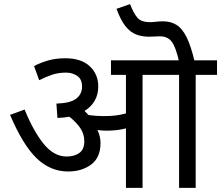

<svg xmlns="http://www.w3.org/2000/svg" viewBox="-20 -916 1078 936"><path d="M470 -218Q470 -148 424.5 -114Q379 -80 312 -80Q226 -80 159 -144Q92 -208 29 -356L100 -382Q143 -276 193 -214.5Q243 -153 305 -153Q343 -153 367 -170.5Q391 -188 391 -227Q391 -264 370.5 -293Q350 -322 318 -347Q291 -342 260 -341L255 -411Q323 -413 351.5 -435Q380 -457 380 -494Q380 -530 356.5 -546Q333 -562 302 -562Q265 -562 235 -552Q205 -542 171 -525L146 -594Q172 -608 210.5 -620Q249 -632 298 -632Q376 -632 417.5 -593Q459 -554 459 -495Q459 -417 392 -375Q403 -365 412 -355Q450 -350 486 -350Q518 -350 543 -353Q568 -356 594 -363V-551H521V-622H1038V-551H934V0H853V-551H675V0H594V-290Q570 -284 547 -281.5Q524 -279 498 -279Q481 -279 455 -282Q470 -252 470 -218ZM853 -615Q837 -687 817 -713Q797 -739 759 -739Q746 -739 733 -738Q720 -737 707 -737Q672 -737 643.5 -748Q615 -759 591.5 -788.5Q568 -818 548 -873L614 -896Q631 -852 649.5 -830Q668 -808 711 -808Q725 -808 741 -810Q757 -812 775 -812Q812 -812 840 -795Q868 -778 889.5 -735Q911 -692 929 -615Z"/></svg>

Font: RS Noto Sans
Style: Regular
Weight: 400
Designer: Monotype Design Team
Foundry: Monotype Imaging Inc.
Version: Version 3.10